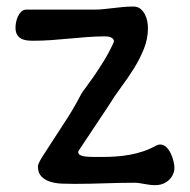

<svg xmlns="http://www.w3.org/2000/svg" viewBox="-20 -552 575 581"><path d="M94.7 -48.8Q94.7 -56.2 107.9 -77.4Q121.1 -98.6 140.9 -128.4Q160.6 -158.2 183.6 -194.1Q206.5 -230 225.6 -267.1Q228 -272 238.8 -286.1Q249.5 -300.3 263.9 -321Q278.3 -341.8 294.4 -367.9Q310.5 -394 323.7 -423.3Q324.7 -426.3 324.7 -427.7Q324.7 -433.1 318.1 -437.5Q311.5 -441.9 298.3 -441.9Q271.5 -441.9 244.6 -439.9Q217.8 -438 190.7 -435.3Q163.6 -432.6 135.7 -430.7Q107.9 -428.7 79.6 -428.7Q69.8 -428.7 60.5 -429.9Q51.3 -431.2 43.7 -435.3Q36.1 -439.5 31.5 -447.5Q26.9 -455.6 26.9 -468.8Q26.9 -475.1 28.6 -484.4Q30.3 -493.7 34.2 -502.2Q38.1 -510.7 44.4 -516.8Q50.8 -522.9 59.6 -522.9H264.2Q279.3 -522.9 293.7 -524.4Q308.1 -525.9 322.8 -527.6Q337.4 -529.3 352.5 -530.8Q367.7 -532.2 383.8 -532.2Q397 -532.2 405.3 -525.1Q413.6 -518.1 418.7 -508.1Q423.8 -498 425.8 -486.8Q427.7 -475.6 427.7 -466.8Q427.7 -434.6 415.5 -404.3Q403.3 -374 385.3 -345Q367.2 -315.9 346.4 -288.1Q325.7 -260.3 309.1 -232.9L218.8 -97.2Q216.8 -94.7 216.8 -91.3Q216.8 -85.4 223.4 -82.3Q230 -79.1 241 -78.1Q252 -77.1 265.6 -77.1Q279.3 -77.1 293.5 -77.1Q312 -77.1 332.3 -78.6Q352.5 -80.1 372.8 -83.7Q393.1 -87.4 413.1 -94Q433.1 -100.6 451.2 -110.8Q458 -114.7 464.8 -114.7Q475.1 -114.7 483.2 -106.9Q491.2 -99.1 496.6 -87.9Q502 -76.7 504.9 -64.5Q507.8 -52.2 507.8 -43.9Q507.8 -34.7 503.9 -25.4Q500 -16.1 492.4 -8.5Q484.9 -1 474.1 3.7Q463.4 8.3 449.7 8.3Q439.9 8.3 431.9 7.1Q423.8 5.9 416.5 4.6Q409.2 3.4 402.1 2.2Q395 1 387.2 1Q361.8 1 339.8 1.5Q317.9 2 296.6 2.7Q275.4 3.4 253.4 3.9Q231.4 4.4 206.1 4.4Q187.5 4.4 167.7 3.7Q147.9 2.9 131.8 -2.2Q115.7 -7.3 105.2 -18.1Q94.7 -28.8 94.7 -48.8Z"/></svg>

Font: Short Stack
Style: Regular
Weight: 400
Designer: James Grieshaber
Foundry: James Grieshaber
Version: Version 1.002